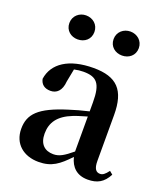

<svg xmlns="http://www.w3.org/2000/svg" viewBox="-147 -900 877 1016"><g transform="rotate(20 291.0 -391.5)"><path d="M412 -664C450 -664 483 -689 483 -731C483 -772 450 -799 412 -799C374 -799 341 -772 341 -731C341 -689 374 -664 412 -664ZM162 -664C201 -664 233 -689 233 -731C233 -772 201 -799 162 -799C125 -799 92 -772 92 -731C92 -689 125 -664 162 -664ZM353 -102C307 -64 282 -49 249 -49C201 -49 169 -77 169 -136C169 -198 199 -244 278 -275C295 -282 323 -290 353 -299ZM562 -69C544 -45 532 -36 517 -36C495 -36 481 -51 481 -96V-354C481 -494 426 -551 295 -551C156 -551 73 -495 60 -405C66 -375 87 -359 120 -359C154 -359 181 -381 185 -436L199 -508C217 -512 234 -514 251 -514C326 -514 353 -485 353 -379V-328C314 -319 274 -308 244 -298C90 -250 44 -201 44 -118C44 -34 105 16 189 16C263 16 302 -15 357 -73C370 -19 405 15 466 15C519 15 554 -4 580 -54Z"/></g></svg>

Font: Noto Serif CJK JP
Style: Bold
Weight: 700
Designer: Ryoko NISHIZUKA 西塚涼子 (kana & ideographs); Frank Grießhammer (Latin, Greek & Cyrillic); Wenlong ZHANG 张文龙 (bopomofo); San
Foundry: Adobe Systems Incorporated
Version: Version 1.000;PS 1;hotconv 16.6.53;makeotf.lib2.5.65590